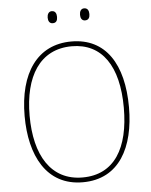

<svg xmlns="http://www.w3.org/2000/svg" viewBox="-60 -940 784 999"><g transform="rotate(-5 332.5 -440.5)"><path d="M224 -859C224 -842 231 -828 248 -828C267 -828 273 -841 273 -859C273 -876 267 -891 248 -891C231 -891 224 -875 224 -859ZM393 -859C393 -842 400 -828 417 -828C436 -828 442 -842 442 -859C442 -876 436 -891 417 -891C400 -891 393 -876 393 -859ZM605 -358C605 -583 515 -725 336 -725C158 -725 60 -584 60 -359C60 -154 142 10 332 10C524 10 605 -151 605 -358ZM86 -359C86 -563 168 -700 336 -700C493 -700 578 -576 578 -358C578 -148 500 -15 333 -15C168 -15 86 -152 86 -359Z"/></g></svg>

Font: Noto Sans Thai Looped SemiCondensed Thin
Style: Regular
Weight: 100
Width: 4
Designer: Sasikarn Vongin, Ben Mitchell
Foundry: The Fontpad Ltd
Version: Version 1.001